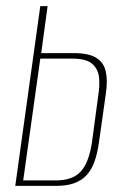

<svg xmlns="http://www.w3.org/2000/svg" viewBox="-20 -609 408 629"><path d="M30 0 112 -589H136L115 -435H222Q271 -435 295.5 -419.5Q320 -404 326.5 -375Q333 -346 327 -304L304 -141Q299 -106 289.5 -79.5Q280 -53 264 -35.5Q248 -18 223.5 -9Q199 0 163 0ZM56 -18H163Q218 -18 244.5 -47Q271 -76 281 -141L302 -297Q307 -327 304.5 -354.5Q302 -382 282.5 -399.5Q263 -417 217 -417H112Z"/></svg>

Font: Alumni Sans SC Thin
Style: Italic
Weight: 100
Italic angle: -8°
Designer: Robert E. Leuschke
Foundry: Robert E. Leuschke
Version: Version 1.016